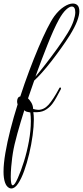

<svg xmlns="http://www.w3.org/2000/svg" viewBox="-73 -677 470 1089"><path d="M-9 392Q-15 392 -21 389Q-37 381 -45 357Q-53 333 -53 297Q-53 252 -42.5 190.5Q-32 129 -14 58.5Q4 -12 27 -85Q24 -93 24 -102Q24 -112 28 -120Q32 -128 42 -130Q66 -204 92.5 -274.5Q119 -345 145 -406.5Q171 -468 194 -514Q217 -560 235 -585Q261 -620 289.5 -638.5Q318 -657 340 -657Q357 -657 367 -646.5Q377 -636 377 -613Q377 -591 364.5 -557.5Q352 -524 323 -477Q301 -442 273.5 -403.5Q246 -365 218 -329Q190 -293 164.5 -264.5Q139 -236 121 -220L86 -119Q94 -112 104 -96Q114 -80 115 -59Q123 -57 130 -55.5Q137 -54 144 -54Q176 -54 202 -82.5Q228 -111 264 -178Q266 -181 268 -181Q271 -181 272.5 -178Q274 -175 272 -171Q259 -147 247.5 -125.5Q236 -104 223 -87Q205 -64 180.5 -51Q156 -38 116 -41Q119 -23 119 0Q119 40 112 91.5Q105 143 92.5 195.5Q80 248 64 292.5Q48 337 29.5 364.5Q11 392 -9 392ZM128 -242Q152 -270 185 -312.5Q218 -355 252 -402Q286 -449 311 -490Q334 -528 344 -558Q354 -588 354 -607Q354 -640 334 -640Q321 -640 301.5 -622Q282 -604 261 -566Q246 -539 229 -501Q212 -463 195.5 -421Q179 -379 164.5 -341.5Q150 -304 140.5 -277Q131 -250 128 -242ZM-1 374Q10 374 28 333Q46 293 63 238.5Q80 184 91 124Q102 64 102 10Q102 -17 99 -39Q86 -41 78 -43.5Q70 -46 65 -52Q44 14 25.5 80.5Q7 147 0 191Q-1 196 -4 218.5Q-7 241 -9.5 270.5Q-12 300 -12 326Q-12 346 -9.5 360Q-7 374 -1 374Z"/></svg>

Font: Mea Culpa
Style: Regular
Weight: 400
Designer: Robert E. Leuschke
Foundry: Robert E. Leuschke
Version: Version 1.010; ttfautohint (v1.8.3)